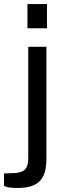

<svg xmlns="http://www.w3.org/2000/svg" viewBox="-64 -762 338 952"><path d="M169 -742H72V-622H169ZM166 26V-530H76V23C76 73 58 93 10 96L-44 98V159C-44 159 -35 170 22 170C129 170 166 124 166 26Z"/></svg>

Font: 18Franklin
Style: Regular
Weight: 400
Designer: Pablo Impallari, Rodrigo Fuenzalida (Modified by Dan O. Williams)
Version: Version 0.025;PS 000.025;hotconv 1.0.88;makeotf.lib2.5.64775